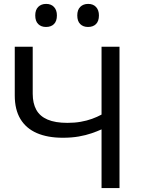

<svg xmlns="http://www.w3.org/2000/svg" viewBox="-20 -949 716 969"><path d="M492.5 0Q492.5 -58.4 492.5 -112.4Q492.5 -166.4 492.5 -231V-296Q470.5 -286.2 442 -276.3Q413.4 -266.4 377.4 -260.1Q341.4 -253.8 296.9 -253.8Q220.1 -253.8 165.8 -277.4Q111.6 -301 83 -348.4Q54.5 -395.8 54.5 -466.9Q54.5 -478.8 54.5 -490Q54.5 -501.2 54.5 -513.1Q54.5 -570.3 54.5 -616Q54.5 -661.8 54.5 -713H145.1Q145.1 -657.2 145.1 -609.7Q145.1 -562.2 145.1 -506.9V-475.9Q145.1 -427.8 163.1 -395Q181.1 -362.2 219.9 -345.6Q258.7 -328.9 320.4 -328.9Q356.7 -328.9 387.5 -334.4Q418.3 -339.8 444.5 -349.3Q470.7 -358.8 492.5 -370.7V-474.7Q492.5 -541.9 492.5 -597.6Q492.5 -653.3 492.5 -713H583.1Q583.1 -653.3 583.1 -597.6Q583.1 -541.9 583.1 -474.7V-235.5Q583.1 -169.7 583.1 -114.6Q583.1 -59.5 583.1 0ZM424.1 -812.9Q399.7 -812.9 384.8 -827.6Q370 -842.3 370 -871.2Q370 -899.3 385.1 -914.3Q400.2 -929.3 425.1 -929.3Q450.3 -929.3 464.8 -913.6Q479.3 -897.9 479.3 -871.2Q479.3 -842.3 464.6 -827.6Q449.9 -812.9 424.1 -812.9ZM212.1 -812.9Q187.6 -812.9 172.8 -827.6Q157.9 -842.3 157.9 -871.2Q157.9 -899.3 173 -914.3Q188.1 -929.3 213.1 -929.3Q238.2 -929.3 252.7 -913.6Q267.2 -897.9 267.2 -871.2Q267.2 -842.3 252.5 -827.6Q237.9 -812.9 212.1 -812.9Z"/></svg>

Font: Commissioner Thin
Style: Regular
Weight: 100
Designer: Kostas Bartsokas
Foundry: Kostas Bartsokas
Version: Version 1.001;gftools[0.9.23]